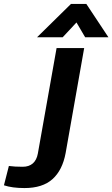

<svg xmlns="http://www.w3.org/2000/svg" viewBox="-169 -744 570 974"><path d="M-149 196 -124 98Q-94 102 -54 102Q-22 102 -2.5 85Q17 68 23 35L118 -500H258L164 32Q148 119 97.5 164.5Q47 210 -45 210Q-107 210 -149 196ZM191 -724H269L381 -555H263L219 -630L149 -555H19Z"/></svg>

Font: Sarabun ExtraBold
Style: Italic
Weight: 800
Italic angle: -10°
Designer: Suppakit Chalermlarp | Katatrad Co.,Ltd.
Foundry: Cadson Demak Co.,Ltd.
Version: Version 1.000; ttfautohint (v1.6)